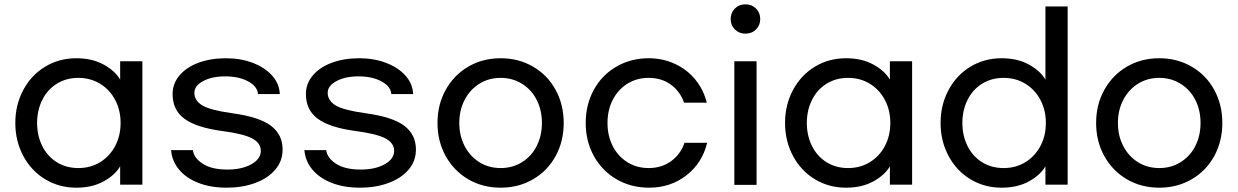

<svg xmlns="http://www.w3.org/2000/svg" viewBox="-20 -773 5737 890"><path d="M51 -203Q51 -287 88 -356Q125 -425 189.5 -464Q254 -503 334 -503Q407 -503 460 -474Q513 -445 537 -404V-489H640V83H537V-2Q513 39 460 68Q407 97 334 97Q254 97 189.5 58Q125 19 88 -50Q51 -119 51 -203ZM539 -203Q539 -262 514 -309.5Q489 -357 444.5 -384.5Q400 -412 343 -412Q287 -412 243.5 -385Q200 -358 176 -310Q152 -262 152 -203Q152 -144 176 -96Q200 -48 243.5 -21Q287 6 343 6Q400 6 444.5 -21.5Q489 -49 514 -96.5Q539 -144 539 -203Z M1277 -337H1176Q1173 -373 1130 -396Q1087 -419 1024 -419Q962 -419 921.5 -397Q881 -375 881 -343Q881 -306 918.5 -284Q956 -262 1057 -248Q1182 -231 1236 -190Q1290 -149 1290 -80Q1290 -26 1255.5 14Q1221 54 1162 75.5Q1103 97 1031 97Q956 97 899 74.5Q842 52 809.5 12.5Q777 -27 773 -77H874Q879 -40 920.5 -13.5Q962 13 1034 13Q1101 13 1145 -11.5Q1189 -36 1189 -74Q1189 -110 1148.5 -131.5Q1108 -153 1008 -166Q890 -182 835 -222.5Q780 -263 780 -337Q780 -386 812.5 -424Q845 -462 901 -482.5Q957 -503 1027 -503Q1096 -503 1152 -481.5Q1208 -460 1241.5 -422.5Q1275 -385 1277 -337Z M1895 -337H1794Q1791 -373 1748 -396Q1705 -419 1642 -419Q1580 -419 1539.5 -397Q1499 -375 1499 -343Q1499 -306 1536.5 -284Q1574 -262 1675 -248Q1800 -231 1854 -190Q1908 -149 1908 -80Q1908 -26 1873.5 14Q1839 54 1780 75.5Q1721 97 1649 97Q1574 97 1517 74.5Q1460 52 1427.5 12.5Q1395 -27 1391 -77H1492Q1497 -40 1538.5 -13.5Q1580 13 1652 13Q1719 13 1763 -11.5Q1807 -36 1807 -74Q1807 -110 1766.5 -131.5Q1726 -153 1626 -166Q1508 -182 1453 -222.5Q1398 -263 1398 -337Q1398 -386 1430.5 -424Q1463 -462 1519 -482.5Q1575 -503 1645 -503Q1714 -503 1770 -481.5Q1826 -460 1859.5 -422.5Q1893 -385 1895 -337Z M2593 -203Q2593 -118 2555.5 -49.5Q2518 19 2451 58Q2384 97 2301 97Q2217 97 2150.5 58Q2084 19 2046 -49.5Q2008 -118 2008 -203Q2008 -288 2046 -356.5Q2084 -425 2150.5 -464Q2217 -503 2301 -503Q2384 -503 2451 -464Q2518 -425 2555.5 -356.5Q2593 -288 2593 -203ZM2109 -203Q2109 -144 2133.5 -96.5Q2158 -49 2201.5 -21.5Q2245 6 2301 6Q2356 6 2400 -21.5Q2444 -49 2468 -96.5Q2492 -144 2492 -203Q2492 -262 2468 -309.5Q2444 -357 2400 -384.5Q2356 -412 2301 -412Q2245 -412 2201.5 -384.5Q2158 -357 2133.5 -309.5Q2109 -262 2109 -203Z M2989 97Q2905 97 2838 58Q2771 19 2733 -49.5Q2695 -118 2695 -203Q2695 -288 2732.5 -356.5Q2770 -425 2837 -464Q2904 -503 2987 -503Q3053 -503 3109.5 -476.5Q3166 -450 3204 -403Q3242 -356 3256 -297H3151Q3133 -349 3090 -380.5Q3047 -412 2987 -412Q2931 -412 2887.5 -384.5Q2844 -357 2820 -309.5Q2796 -262 2796 -203Q2796 -144 2820 -96.5Q2844 -49 2887.5 -21.5Q2931 6 2987 6Q3047 6 3091 -26Q3135 -58 3153 -111H3258Q3235 -17 3161.5 40Q3088 97 2989 97Z M3504 -685Q3504 -656 3484.5 -636.5Q3465 -617 3435 -617Q3406 -617 3386.5 -636.5Q3367 -656 3367 -685Q3367 -714 3386.5 -733.5Q3406 -753 3435 -753Q3465 -753 3484.5 -733.5Q3504 -714 3504 -685ZM3384 84V-489H3487V84Z M3619 -203Q3619 -287 3656 -356Q3693 -425 3757.5 -464Q3822 -503 3902 -503Q3975 -503 4028 -474Q4081 -445 4105 -404V-489H4208V83H4105V-2Q4081 39 4028 68Q3975 97 3902 97Q3822 97 3757.5 58Q3693 19 3656 -50Q3619 -119 3619 -203ZM4107 -203Q4107 -262 4082 -309.5Q4057 -357 4012.5 -384.5Q3968 -412 3911 -412Q3855 -412 3811.5 -385Q3768 -358 3744 -310Q3720 -262 3720 -203Q3720 -144 3744 -96Q3768 -48 3811.5 -21Q3855 6 3911 6Q3968 6 4012.5 -21.5Q4057 -49 4082 -96.5Q4107 -144 4107 -203Z M4340 -203Q4340 -287 4377 -356Q4414 -425 4478.5 -464Q4543 -503 4623 -503Q4696 -503 4749 -474Q4802 -445 4826 -404V-743H4929V83H4826V-2Q4802 39 4749 68Q4696 97 4623 97Q4543 97 4478.5 58Q4414 19 4377 -50Q4340 -119 4340 -203ZM4828 -203Q4828 -262 4803 -309.5Q4778 -357 4733.5 -384.5Q4689 -412 4632 -412Q4576 -412 4532.5 -385Q4489 -358 4465 -310Q4441 -262 4441 -203Q4441 -144 4465 -96Q4489 -48 4532.5 -21Q4576 6 4632 6Q4689 6 4733.5 -21.5Q4778 -49 4803 -96.5Q4828 -144 4828 -203Z M5646 -203Q5646 -118 5608.5 -49.5Q5571 19 5504 58Q5437 97 5354 97Q5270 97 5203.5 58Q5137 19 5099 -49.5Q5061 -118 5061 -203Q5061 -288 5099 -356.5Q5137 -425 5203.5 -464Q5270 -503 5354 -503Q5437 -503 5504 -464Q5571 -425 5608.5 -356.5Q5646 -288 5646 -203ZM5162 -203Q5162 -144 5186.5 -96.5Q5211 -49 5254.5 -21.5Q5298 6 5354 6Q5409 6 5453 -21.5Q5497 -49 5521 -96.5Q5545 -144 5545 -203Q5545 -262 5521 -309.5Q5497 -357 5453 -384.5Q5409 -412 5354 -412Q5298 -412 5254.5 -384.5Q5211 -357 5186.5 -309.5Q5162 -262 5162 -203Z"/></svg>

Font: Gmarket Sans TTF Medium
Style: Regular
Weight: 500
Designer: Creative Director : Sungho Lee; Art Director : Kiwoong Choi; Project Manager : Sori Yang, Jongwook Yoon; Font Designer :
Foundry: Sandoll Inc.
Version: Version 1.000;hotconv 1.0.109;makeotfexe 2.5.65596